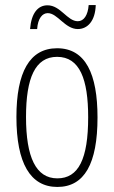

<svg xmlns="http://www.w3.org/2000/svg" viewBox="-20 -730 452 760"><path d="M359 -710H331C328 -670 312 -646 288 -646C246 -646 220 -709 168 -709C130 -709 104 -678 99 -615H127C130 -658 148 -678 169 -678C208 -678 237 -615 288 -615C326 -615 357 -646 359 -710ZM366 -265C366 -437 319 -539 206 -539C97 -539 45 -444 45 -267C45 -84 100 10 207 10C314 10 366 -82 366 -265ZM83 -267C83 -421 119 -505 206 -505C296 -505 329 -416 329 -266C329 -101 291 -24 207 -24C122 -24 83 -108 83 -267Z"/></svg>

Font: Noto Sans Thai ExtCond ExtLt
Style: Regular
Weight: 200
Width: 2
Designer: Monotype Design Team
Foundry: Monotype Imaging Inc.
Version: Version 2.002